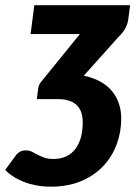

<svg xmlns="http://www.w3.org/2000/svg" viewBox="-92 -538 539 738"><path d="M0 0ZM53.5 -188Q54.5 -197.5 55.8 -203Q57 -208.5 59.5 -213.5Q62 -218.5 66.5 -224.2Q71 -230 79.5 -240L215 -407H25.5L40 -518H408L402 -471Q400.5 -457.5 397.5 -447.8Q394.5 -438 390 -429.5Q385.5 -421 379 -413Q372.5 -405 363.5 -396L230 -247Q266.5 -239.5 293.8 -224.2Q321 -209 338.8 -187.5Q356.5 -166 365.2 -139.2Q374 -112.5 374 -82Q374 -30.5 356.5 16.8Q339 64 305 100.2Q271 136.5 220.2 158Q169.5 179.5 103 179.5Q73.5 179.5 47.2 174.5Q21 169.5 -1.2 160.8Q-23.5 152 -41.5 140.2Q-59.5 128.5 -72 115L-32 60.5Q-25 50.5 -15.2 45.2Q-5.5 40 7.5 40Q20.5 40 30.8 45.2Q41 50.5 52.2 56.5Q63.5 62.5 78 67.8Q92.5 73 114 73Q141.5 73 162.2 63.2Q183 53.5 197.2 35Q211.5 16.5 218.8 -9.5Q226 -35.5 226 -68Q226 -87.5 221 -103.8Q216 -120 204.8 -132Q193.5 -144 175.2 -150.5Q157 -157 130 -157H49.5Z"/></svg>

Font: Lato Black
Style: Italic
Weight: 900
Italic angle: -7°
Designer: Lukasz Dziedzic
Foundry: tyPoland Lukasz Dziedzic
Version: Version 2.007; 2014-02-27